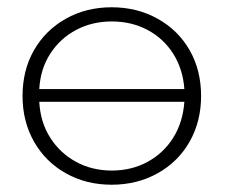

<svg xmlns="http://www.w3.org/2000/svg" viewBox="-20 -504 623 528"><path d="M533 -240Q533 -170 501.5 -114.5Q470 -59 413.5 -27.5Q357 4 287 4Q217 4 161 -27.5Q105 -59 73.5 -114.5Q42 -170 42 -240Q42 -311 73.5 -366Q105 -421 161 -452.5Q217 -484 287 -484Q357 -484 413.5 -452.5Q470 -421 501.5 -366Q533 -311 533 -240ZM88 -259H487Q483 -314 456.5 -356Q430 -398 386 -421.5Q342 -445 287.5 -445Q233 -445 189 -421.5Q145 -398 118 -356Q91 -314 88 -259ZM487 -224H88Q91 -168 118 -125.5Q145 -83 189 -59Q233 -35 287.5 -35Q342 -35 386 -59Q430 -83 456.5 -125.5Q483 -168 487 -224Z"/></svg>

Font: Montserrat Ace
Style: Light
Weight: 300
Designer: Julieta Ulanovsky
Foundry: Julieta Ulanovsky
Version: Version 1